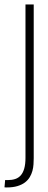

<svg xmlns="http://www.w3.org/2000/svg" viewBox="-59 -700 214 853"><path d="M-36.1 99.6Q-32.2 100.1 -29.8 100.1Q-27.3 100.1 -24.9 100.1Q-5.9 100.1 8.8 95.2Q23.4 90.3 33.4 78.9Q43.5 67.4 48.8 48.3Q54.2 29.3 54.2 1V-680.2H90.8V2.9Q90.8 15.6 89.8 30.3Q88.9 44.9 85 59.3Q81.1 73.7 73.2 86.9Q65.4 100.1 52 110.4Q38.6 120.6 18.6 126.7Q-1.5 132.8 -29.8 132.8L-39.1 132.3Z"/></svg>

Font: Tulpen One
Style: Regular
Weight: 400
Designer: Naima Ben Ayed
Foundry: Naima Ben Ayed, Anton Koovit
Version: Version 1.002